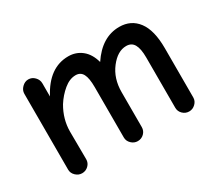

<svg xmlns="http://www.w3.org/2000/svg" viewBox="-99 -686 993 885"><g transform="rotate(-30 398.0 -243.5)"><path d="M118.2 5.9Q99.1 5.9 84.5 -8.1Q69.8 -22 69.8 -41V-444.8Q69.8 -463.4 84.7 -478.3Q99.6 -493.2 118.2 -493.2Q137.7 -493.2 151.9 -478.5Q166 -463.9 166 -444.8V-375Q228 -493.2 331.1 -493.2Q371.6 -493.2 402.1 -469Q432.6 -444.8 445.8 -397Q509.8 -493.2 602.1 -493.2Q664.6 -493.2 700.2 -445.8Q735.8 -398.4 735.8 -303.2V-41Q735.8 -22 721.4 -8.1Q707 5.9 688 5.9Q668.5 5.9 654.3 -7.8Q640.1 -21.5 640.1 -41V-309.1Q640.1 -355.5 627.2 -378.2Q614.3 -400.9 585.9 -400.9Q540 -400.9 501 -350.3Q461.9 -299.8 461.9 -227.1V-41Q461.9 -21.5 448 -7.8Q434.1 5.9 414.1 5.9Q395 5.9 380.6 -8.1Q366.2 -22 366.2 -41V-309.1Q366.2 -356.9 354.5 -378.9Q342.8 -400.9 316.9 -400.9Q284.7 -400.9 253.7 -375.2Q222.7 -349.6 200.2 -314Q165 -253.9 165 -188L166 -41Q166 -21.5 151.9 -7.8Q137.7 5.9 118.2 5.9Z"/></g></svg>

Font: Comic Neue
Style: Bold
Weight: 700
Designer: Craig Rozynski
Foundry: Craig Rozynski
Version: Version 2.003;hotconv 1.0.109;makeotfexe 2.5.65596